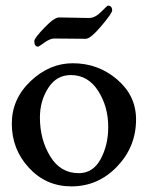

<svg xmlns="http://www.w3.org/2000/svg" viewBox="-20 -655 527 683"><path d="M116 -489Q102 -489 102 -509Q102 -519 137.5 -556Q173 -593 190 -593Q202 -593 243 -592Q284 -591 297 -591Q318 -591 340 -613Q362 -635 363 -635Q379 -635 379 -618Q379 -608 340.5 -562.5Q302 -517 285 -517Q272 -517 229 -517.5Q186 -518 173 -518Q158 -518 138 -503.5Q118 -489 116 -489ZM122 -237Q122 -159 158.5 -99Q195 -39 260 -39Q311 -39 338 -89Q365 -139 365 -203Q365 -276 329 -332Q293 -388 232 -388Q181 -388 151.5 -342Q122 -296 122 -237ZM239 -430Q329 -430 396.5 -372.5Q464 -315 464 -230Q464 -133 396.5 -62.5Q329 8 234 8Q144 8 83 -58Q22 -124 22 -215Q22 -303 89 -366.5Q156 -430 239 -430Z"/></svg>

Font: EB Garamond 08
Style: Regular
Weight: 400
Version: Version 0.016 ; ttfautohint (v1.5)